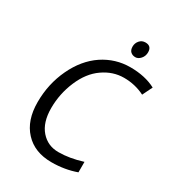

<svg xmlns="http://www.w3.org/2000/svg" viewBox="-212 -1023 1055 1157"><g transform="rotate(30 315.0 -444.5)"><path d="M263.2 -666.5Q350.1 -724.1 453.1 -724.1Q556.2 -724.1 629.9 -685.1L596.2 -616.2Q529.3 -649.9 452.1 -649.9Q375 -649.9 307.6 -602.5Q240.2 -555.7 201.2 -463.9Q162.1 -372.1 162.1 -272.5Q162.1 -172.9 210 -118.2Q257.8 -63.5 333 -64Q408.7 -64 498 -91.8V-19Q418 9.8 326.2 9.8Q208 9.8 140.6 -63.5Q73.2 -135.7 73.2 -262.7Q73.2 -389.6 125 -499Q176.8 -608.4 263.2 -666.5ZM401.4 -838.9Q401.4 -862.8 417 -880.9Q432.6 -898.9 457 -898.9Q500 -898.9 500 -855Q500 -828.1 483.4 -809.6Q466.8 -791 447.3 -791Q427.7 -791 414.6 -802.7Q401.4 -814.5 401.4 -838.9Z"/></g></svg>

Font: OpenSans-Italic
Style: Italic
Weight: 400
Italic angle: -12°
Foundry: Ascender Corporation
Version: Version 1.10